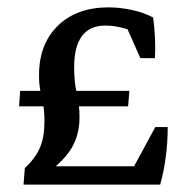

<svg xmlns="http://www.w3.org/2000/svg" viewBox="-20 -501 515 521"><path d="M43.9 0 47.4 -44.9Q76.7 -72.3 88.6 -100.8Q100.6 -129.4 100.6 -171.4Q100.6 -200.2 96.9 -218.5Q93.3 -236.8 89.6 -254.2Q85.9 -271.5 85.9 -296.9Q85.9 -381.3 137 -431.2Q188 -481 274.4 -481Q305.7 -481 338.1 -473.9Q370.6 -466.8 395.5 -453.6Q399.4 -426.8 400.6 -398.2Q401.9 -369.6 400.4 -343.3H360.8L315.9 -444.8L358.9 -408.2Q310.1 -431.6 266.1 -431.6Q181.2 -431.6 181.2 -318.4Q181.2 -276.9 188.5 -247.6Q195.8 -218.3 195.8 -182.6Q195.8 -127.4 166 -86.7Q136.2 -45.9 62.5 0ZM59.1 0 90.8 -49.8H409.2L414.6 0ZM414.6 0 332.5 -28.8 401.4 -156.2H435.1Q435.1 -116.2 429.9 -75.9Q424.8 -35.6 414.6 0ZM34.7 -254.4H331.1L327.6 -212.4H31.7Z"/></svg>

Font: Markazi Text Medium
Style: Regular
Weight: 500
Designer: Borna Izadpanah (Arabic designer), Fiona Ross (Arabic design director) and Florian Runge (Latin designer)
Foundry: Borna Izadpanah and Florian Runge
Version: Version 1.001